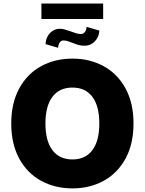

<svg xmlns="http://www.w3.org/2000/svg" viewBox="-20 -1045 811 1075"><path d="M385.7 9.8Q288.1 9.8 210.2 -32.7Q132.3 -75.2 87.6 -157.2Q43 -239.3 43 -353.5Q43 -467.8 87.6 -549.8Q132.3 -631.8 210 -674.3Q287.6 -716.8 385.7 -716.8Q482.9 -716.8 560.5 -674.3Q638.2 -631.8 682.9 -549.8Q727.5 -467.8 727.5 -353.5Q727.5 -239.3 682.9 -157.2Q638.2 -75.2 560.5 -32.7Q482.9 9.8 385.7 9.8ZM385.7 -554.7Q312.5 -554.7 273.4 -502.7Q234.4 -450.7 234.4 -353.5Q234.4 -256.3 273.4 -204.3Q312.5 -152.3 385.7 -152.3Q458.5 -152.3 497.3 -204.3Q536.1 -256.3 536.1 -353.5Q536.1 -450.7 497.3 -502.7Q458.5 -554.7 385.7 -554.7ZM454.1 -789.1Q435.1 -789.1 420.7 -793Q406.2 -796.9 386.7 -804.7Q370.1 -811.5 358.6 -814.9Q347.2 -818.4 334 -818.4Q322.3 -818.4 314 -806.4Q305.7 -794.4 305.7 -777.3L235.4 -797.9Q235.4 -819.8 245.6 -839.6Q255.9 -859.4 273.9 -871.6Q292 -883.8 314.5 -883.8Q328.6 -883.8 339.4 -880.9Q350.1 -877.9 376 -869.1Q393.6 -862.3 407.5 -858.4Q421.4 -854.5 434.6 -854.5Q446.3 -854.5 455.3 -866.2Q464.4 -877.9 464.8 -894.5L536.1 -874Q535.6 -852.1 524.9 -832.5Q514.2 -813 495.6 -801Q477.1 -789.1 454.1 -789.1ZM557.6 -938.5H211.9V-1025.4H557.6Z"/></svg>

Font: Pretendard Std Black
Style: Regular
Weight: 900
Designer: Base glyphs from Inter by Rasmus Andersson; Hangeul glyphs from Noto Sans CJK(Source Han Sans) by Jang Soo-young and Kan
Foundry: Kil Hyung-jin
Version: Version 1.309